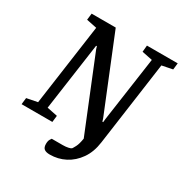

<svg xmlns="http://www.w3.org/2000/svg" viewBox="-187 -788 1043 1097"><g transform="rotate(30 334.5 -239.5)"><path d="M296 169Q271 169 259 159.5Q247 150 247 127Q247 107 253.5 96.5Q260 86 261 85H333Q354 85 369.5 81.5Q385 78 389 74Q393 69 403 50Q413 31 419 -7L225 -485L220 -502H215L152 -57L221 -43L216 0H13L18 -43L89 -57L164 -591L96 -605L101 -648H260L457 -163L463 -144H468L470 -164L531 -591L462 -605L466 -648H669L664 -605L594 -591L517 -39Q508 28 475.5 74.5Q443 121 396.5 145Q350 169 296 169Z"/></g></svg>

Font: Faustina Light Medium
Style: Italic
Weight: 500
Italic angle: -8°
Version: Version 1.200